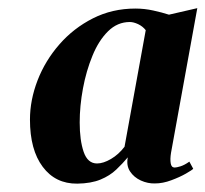

<svg xmlns="http://www.w3.org/2000/svg" viewBox="-20 -817 504 471"><path d="M399.5 -442Q397 -426.5 398.8 -416.2Q400.5 -406 408.5 -406Q413 -406 422.8 -409Q432.5 -412 444.5 -420.5L454 -403Q451.5 -400 436.2 -391.2Q421 -382.5 400.2 -374.8Q379.5 -367 360 -367Q342.5 -366.5 325.5 -374.2Q308.5 -382 299 -396.5Q289.5 -411 293.5 -431Q281 -416 265.2 -401Q249.5 -386 226.5 -376.5Q203.5 -367 169.5 -366.5Q116 -366 84.8 -407.8Q53.5 -449.5 53.5 -523.5Q53.5 -571.5 72.2 -620Q91 -668.5 125.8 -708.2Q160.5 -748 208 -772Q255.5 -796 312 -796Q334.5 -796 356 -791.2Q377.5 -786.5 394.5 -781L464 -797ZM337.5 -743Q330 -752.5 318.8 -757.8Q307.5 -763 298.5 -763Q268 -763 245 -740.2Q222 -717.5 206.8 -680.2Q191.5 -643 183.5 -600Q175.5 -557 175.5 -516.5Q175.5 -473 185.2 -444.5Q195 -416 218 -416Q233.5 -416 252.2 -427Q271 -438 285.5 -457Z"/></svg>

Font: Merriweather 96pt ExtraBold
Style: Italic
Weight: 800
Italic angle: -7.8°
Version: Version 2.101